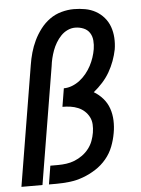

<svg xmlns="http://www.w3.org/2000/svg" viewBox="-53 -785 606 827"><g transform="rotate(-5 250.0 -371.5)"><path d="M6 0 92 -520Q96 -546 103.5 -572.5Q111 -599 123 -624Q135 -649 152.5 -672Q170 -695 193 -711.5Q216 -728 243.5 -735.5Q271 -743 297 -743Q322 -743 346.5 -738.5Q371 -734 391.5 -722.5Q412 -711 427.5 -693Q443 -675 451 -652.5Q459 -630 460.5 -605Q462 -580 458 -555Q453 -530 444 -505.5Q435 -481 422 -458.5Q409 -436 391 -416Q373 -396 352 -379Q374 -366 391 -346.5Q408 -327 416.5 -302.5Q425 -278 426 -250.5Q427 -223 422 -196Q417 -167 406 -138.5Q395 -110 375 -86Q355 -62 328.5 -45Q302 -28 273.5 -17.5Q245 -7 216 -3.5Q187 0 158 0H125L138 -80H171Q189 -80 207.5 -82.5Q226 -85 243.5 -92Q261 -99 277 -110.5Q293 -122 305 -137.5Q317 -153 323.5 -170.5Q330 -188 333 -206Q336 -224 335 -241.5Q334 -259 326.5 -273.5Q319 -288 307 -299Q295 -310 279.5 -316.5Q264 -323 247 -325.5Q230 -328 212 -328L225 -407Q243 -407 261 -414Q279 -421 294.5 -433Q310 -445 322.5 -460.5Q335 -476 344 -493Q353 -510 359 -528Q365 -546 368 -564Q371 -582 369.5 -601Q368 -620 358.5 -634.5Q349 -649 332 -656Q315 -663 296 -663Q279 -663 263 -655.5Q247 -648 234.5 -635Q222 -622 212.5 -606Q203 -590 197 -573.5Q191 -557 187 -540.5Q183 -524 181 -507L97 0Z"/></g></svg>

Font: Iosevka Medium Oblique
Style: Regular
Weight: 500
Italic angle: -9°
Monospace: yes
Designer: Belleve Invis
Foundry: Belleve Invis
Version: Version 32.5.0; ttfautohint (v1.8.4)